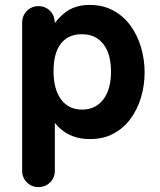

<svg xmlns="http://www.w3.org/2000/svg" viewBox="-20 -550 648 780"><path d="M346 15Q307 15 276.6 3.6Q246.2 -7.8 223.8 -28.4Q201.2 -49 185.5 -76.5L202.8 -86.5V143.5Q202.8 171.8 183.6 190.9Q164.5 210 136.2 210Q108.2 210 89.1 190.9Q70 171.8 70 143.5V-457.2Q70 -486.2 89.1 -505.6Q108.2 -525 136.2 -525Q164.5 -525 184.4 -504.9Q204.2 -484.8 202.8 -447L201.8 -412.5L182.8 -419.5Q199.8 -462.5 240.9 -496.2Q282 -530 344 -530Q399.2 -530 441.1 -506.9Q483 -483.8 511 -444.6Q539 -405.5 553.2 -356.8Q567.5 -308 567.5 -256Q567.5 -203.2 553 -154.5Q538.5 -105.8 510.4 -67.5Q482.2 -29.2 441 -7.1Q399.8 15 346 15ZM313.2 -104.8Q368.2 -104.8 399.6 -145.9Q431 -187 431 -259.8Q431 -307.2 417.2 -340.8Q403.5 -374.2 377.1 -392.6Q350.8 -411 312.2 -411Q257.5 -411 227.5 -372.9Q197.5 -334.8 197.5 -260.8Q197.5 -187.2 228.1 -146Q258.8 -104.8 313.2 -104.8Z"/></svg>

Font: National Park
Style: Regular
Weight: 400
Designer: Andrea Herstowski, Ben Hoepner
Version: Version 1.009